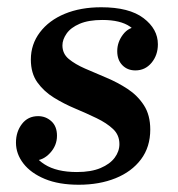

<svg xmlns="http://www.w3.org/2000/svg" viewBox="-20 -499 490 529"><path d="M197 10Q142 10 103.5 -6Q65 -22 44.5 -48.5Q24 -75 24 -106Q24 -136 40.5 -157.5Q57 -179 85 -179Q106 -179 121.5 -165Q137 -151 137 -125Q137 -98 118 -77.5Q99 -57 76 -57Q59 -57 49.5 -67.5Q40 -78 40 -93H70Q70 -67 103 -46Q136 -25 192 -25Q231 -25 257 -36Q283 -47 296 -64.5Q309 -82 309 -102Q309 -127 291.5 -143.5Q274 -160 246 -173.5Q218 -187 187 -200Q156 -213 128.5 -230Q101 -247 83 -272Q65 -297 65 -335Q65 -377 90 -410Q115 -443 158.5 -461Q202 -479 259 -479Q336 -479 375.5 -449Q415 -419 415 -377Q415 -347 397.5 -326Q380 -305 353 -305Q331 -305 317 -319.5Q303 -334 303 -358Q303 -383 319 -404Q335 -425 360 -425Q378 -425 385.5 -413.5Q393 -402 393 -384H365Q365 -407 338.5 -425.5Q312 -444 262 -444Q224 -444 199.5 -433.5Q175 -423 163.5 -406.5Q152 -390 152 -374Q152 -351 169.5 -336.5Q187 -322 214.5 -310Q242 -298 273 -285Q304 -272 331.5 -254Q359 -236 376.5 -209Q394 -182 394 -142Q394 -94 368.5 -60Q343 -26 298.5 -8Q254 10 197 10Z"/></svg>

Font: Brygada 1918 SemiBold
Style: Italic
Weight: 600
Italic angle: -8°
Designer: Mateusz Machalski | Borys Kosmynka | Przemek Hoffer
Foundry: NIEPODLEGLA 2018
Version: Version 3.006